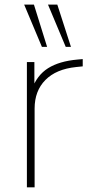

<svg xmlns="http://www.w3.org/2000/svg" viewBox="-20 -806 391 826"><path d="M95.7 -539.1H127.9V-419.9H116.2Q138.7 -482.4 187 -512.7Q235.4 -543 313.5 -549.8L335.9 -551.8V-520.5L307.6 -517.6Q221.7 -508.8 175.3 -461.9Q128.9 -415 128.9 -338.9V0H95.7ZM186.5 -786.1H226.6L285.2 -604.5H262.7ZM84 -786.1H126L182.6 -604.5H160.2Z"/></svg>

Font: Min Sans VF VF
Style: Regular
Weight: 400
Designer: Jinseong-Kim, NotoSansCJK, Nunito
Foundry: Jinseong-Kim
Version: Version 1.420;Glyphs 3.1.2 (3151)